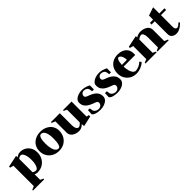

<svg xmlns="http://www.w3.org/2000/svg" viewBox="284 -2130 3786 3786"><g transform="rotate(-45 2176.5 -237.5)"><path d="M296 16Q277 16 258.5 10.5Q240 5 229 -3V153L292 183V203H-20V183L53 153V-415L-20 -435V-465L223 -516L229 -500V-472Q247 -491 277 -503.5Q307 -516 336 -516Q406 -516 459.5 -484Q513 -452 543.5 -396.5Q574 -341 574 -268Q574 -185 538.5 -121Q503 -57 440.5 -20.5Q378 16 296 16ZM296 -461Q278 -461 259 -451.5Q240 -442 229 -428V-60Q243 -48 263 -41Q283 -34 301 -34Q327 -34 346.5 -61Q366 -88 377 -135.5Q388 -183 388 -245Q388 -309 376.5 -357.5Q365 -406 344 -433.5Q323 -461 296 -461Z M901 16Q818 16 754 -19Q690 -54 654 -115.5Q618 -177 618 -257Q618 -333 654 -391.5Q690 -450 754 -483Q818 -516 901 -516Q983 -516 1046 -484Q1109 -452 1145 -396Q1181 -340 1181 -267Q1181 -184 1145 -120Q1109 -56 1046 -20Q983 16 901 16ZM924 -25Q957 -25 974.5 -79.5Q992 -134 992 -236Q992 -352 963 -413.5Q934 -475 879 -475Q845 -475 826 -426Q807 -377 807 -285Q807 -160 837.5 -92.5Q868 -25 924 -25Z M1459 18Q1400 18 1354 -1.5Q1308 -21 1282 -55.5Q1256 -90 1256 -134V-450L1183 -480V-501H1432V-162Q1432 -109 1451 -74.5Q1470 -40 1500 -40Q1517 -40 1540 -56.5Q1563 -73 1582 -97V-450L1519 -480V-500H1758V-81L1811 -70V-32L1599 16L1589 0L1586 -45Q1564 -18 1528.5 0Q1493 18 1459 18Z M2048 19Q1976 19 1924 0.5Q1872 -18 1861 -47L1867 -152H1917L1926 -96Q1931 -62 1962.5 -39.5Q1994 -17 2038 -17Q2076 -17 2101.5 -42Q2127 -67 2127 -100Q2127 -124 2111 -136.5Q2095 -149 2069.5 -157.5Q2044 -166 2017 -177Q1977 -193 1937.5 -217Q1898 -241 1872 -280.5Q1846 -320 1846 -380Q1846 -421 1875.5 -452Q1905 -483 1955.5 -501Q2006 -519 2068 -519Q2106 -519 2154 -505.5Q2202 -492 2239 -471V-357H2189L2179 -414Q2174 -444 2145.5 -463.5Q2117 -483 2078 -483Q2046 -483 2024 -461Q2002 -439 2002 -410Q2002 -387 2017.5 -374Q2033 -361 2058 -352.5Q2083 -344 2109 -333Q2148 -317 2185.5 -293Q2223 -269 2248 -230Q2273 -191 2273 -130Q2273 -87 2243 -53Q2213 -19 2162 0Q2111 19 2048 19Z M2524 19Q2452 19 2400 0.5Q2348 -18 2337 -47L2343 -152H2393L2402 -96Q2407 -62 2438.5 -39.5Q2470 -17 2514 -17Q2552 -17 2577.5 -42Q2603 -67 2603 -100Q2603 -124 2587 -136.5Q2571 -149 2545.5 -157.5Q2520 -166 2493 -177Q2453 -193 2413.5 -217Q2374 -241 2348 -280.5Q2322 -320 2322 -380Q2322 -421 2351.5 -452Q2381 -483 2431.5 -501Q2482 -519 2544 -519Q2582 -519 2630 -505.5Q2678 -492 2715 -471V-357H2665L2655 -414Q2650 -444 2621.5 -463.5Q2593 -483 2554 -483Q2522 -483 2500 -461Q2478 -439 2478 -410Q2478 -387 2493.5 -374Q2509 -361 2534 -352.5Q2559 -344 2585 -333Q2624 -317 2661.5 -293Q2699 -269 2724 -230Q2749 -191 2749 -130Q2749 -87 2719 -53Q2689 -19 2638 0Q2587 19 2524 19Z M3054 18Q2980 18 2920 -16.5Q2860 -51 2824.5 -112Q2789 -173 2789 -250Q2789 -330 2822 -389.5Q2855 -449 2916 -482Q2977 -515 3062 -515Q3123 -515 3176.5 -492.5Q3230 -470 3263 -422.5Q3296 -375 3296 -298Q3296 -291 3296 -280.5Q3296 -270 3295 -262H2971Q2973 -194 2987.5 -142.5Q3002 -91 3027 -62Q3052 -33 3084 -33Q3126 -33 3175 -55Q3224 -77 3258 -111L3289 -78Q3265 -50 3226.5 -28.5Q3188 -7 3143 5.5Q3098 18 3054 18ZM3030 -464Q3010 -464 2993 -431Q2976 -398 2971 -309L3113 -311Q3110 -370 3095.5 -403Q3081 -436 3063 -450Q3045 -464 3030 -464Z M3319 0V-20L3392 -50V-415L3319 -435V-465L3562 -516L3568 -500V-478Q3595 -496 3627.5 -506.5Q3660 -517 3686 -517Q3747 -517 3794 -498Q3841 -479 3867.5 -445Q3894 -411 3894 -366V-50L3967 -20V0H3655V-20L3718 -50V-338Q3718 -392 3700.5 -426.5Q3683 -461 3655 -461Q3637 -461 3613 -449.5Q3589 -438 3568 -420V-50L3631 -20V0Z M4173 18Q4115 18 4076 -12.5Q4037 -43 4037 -99V-459H3946L3949 -505H4037V-620L4210 -678V-505H4354V-459H4210V-134Q4210 -97 4219.5 -80.5Q4229 -64 4240.5 -60Q4252 -56 4258 -56Q4264 -56 4273.5 -57Q4283 -58 4301.5 -70Q4320 -82 4354 -114L4373 -90Q4358 -73 4326 -47Q4294 -21 4254 -1.5Q4214 18 4173 18Z"/></g></svg>

Font: Wittgenstein Black
Style: Regular
Weight: 900
Designer: Jörg Drees
Foundry: Jörg Drees
Version: Version 1.303; ttfautohint (v1.8.4.7-5d5b)